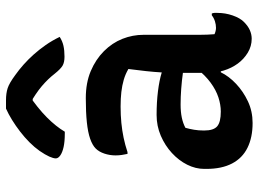

<svg xmlns="http://www.w3.org/2000/svg" viewBox="-131 -721 862 640"><g transform="rotate(-90 300.0 -401.0)"><path d="M504 -353Q504 -330 504 -306.5Q504 -283 504 -259.5Q504 -236 504 -212.5Q504 -189 504 -166Q504 -153 504.5 -141Q505 -129 506 -117Q510 -115 516 -113.5Q522 -112 527 -112Q538 -112 549 -115.5Q560 -119 569 -126H575Q577 -121 577 -117Q577 -113 577 -107Q577 -81 568.5 -56.5Q560 -32 547 -19Q533 -5 519 1Q505 7 491 7Q466 7 444.5 -6Q423 -19 408 -39.5Q393 -60 385 -86Q377 -112 377 -138Q377 -163 377 -189Q377 -215 377 -236Q377 -266 378.5 -292Q380 -318 383 -345.5Q386 -373 390 -404Q373 -414 354 -419.5Q335 -425 313.5 -427.5Q292 -430 265 -430Q236 -430 210.5 -427.5Q185 -425 161 -420Q137 -415 113 -407H107Q105 -416 103.5 -426Q102 -436 102 -447Q102 -466 108 -484Q114 -502 125 -513Q136 -524 157.5 -531.5Q179 -539 212.5 -542.5Q246 -546 293 -546Q344 -546 383 -529.5Q422 -513 449.5 -485.5Q477 -458 490.5 -424Q504 -390 504 -353ZM185 -151Q185 -120 199 -108Q213 -96 248 -96Q271 -96 295.5 -104Q320 -112 344.5 -130Q369 -148 391 -176L394 -96H379Q366 -69 340.5 -45Q315 -21 282 -5.5Q249 10 210 10Q162 10 127.5 -7Q93 -24 75 -58.5Q57 -93 57 -144V-151Q57 -180 71 -208Q85 -236 110 -259Q135 -282 167.5 -296Q200 -310 237 -310Q279 -310 315.5 -305.5Q352 -301 378 -293Q404 -285 415 -275Q421 -270 425.5 -261.5Q430 -253 432.5 -241Q435 -229 435 -211Q408 -218 379.5 -222Q351 -226 323.5 -228Q296 -230 272 -230Q247 -230 228 -226Q209 -222 194 -214Q190 -200 187.5 -185Q185 -170 185 -153ZM258 -812Q265 -812 270.5 -812Q276 -812 286 -812Q309 -812 326 -806.5Q343 -801 370 -781Q387 -769 404.5 -753.5Q422 -738 438.5 -719.5Q455 -701 470 -679.5Q485 -658 497 -633Q483 -624 467.5 -620.5Q452 -617 431 -617Q412 -617 401 -623.5Q390 -630 374 -650Q357 -672 333 -692.5Q309 -713 265 -738L321 -723H255L309 -740Q259 -706 228.5 -675.5Q198 -645 181 -616H175Q148 -616 130 -620Q112 -624 102 -631Q92 -638 92 -646Q92 -654 98 -667.5Q104 -681 117 -700Q129 -717 145.5 -733.5Q162 -750 181.5 -765Q201 -780 220.5 -792Q240 -804 258 -812Z"/></g></svg>

Font: Recursive Casual SemiBold
Style: Regular
Weight: 600
Version: Version 1.047